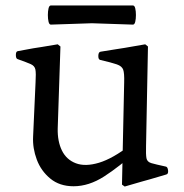

<svg xmlns="http://www.w3.org/2000/svg" viewBox="-20 -670 672 702"><path d="M249 11Q198 11 164 -17Q130 -45 114.5 -86.5Q99 -128 101 -170L110 -369Q112 -402 109.5 -415.5Q107 -429 92.5 -435.5Q78 -442 44 -454Q38 -456 38 -469Q38 -482 45 -483Q86 -491 102 -493.5Q118 -496 131 -498L191 -508L201 -500L191 -200Q190 -153 206.5 -119.5Q223 -86 257.5 -73Q292 -60 342 -75Q392 -90 457 -140L481 -119Q417 -61 361 -25Q305 11 249 11ZM436 12 426 5 434 -369Q435 -402 430.5 -415Q426 -428 407.5 -434.5Q389 -441 346 -451Q339 -453 339.5 -466.5Q340 -480 348 -481Q384 -487 404 -490Q424 -493 436 -495Q448 -497 459 -499L511 -508L521 -500L514 -137Q513 -105 515.5 -91.5Q518 -78 533.5 -73.5Q549 -69 586 -61Q593 -60 594.5 -47Q596 -34 588 -32Q545 -19 528.5 -14.5Q512 -10 498 -6ZM466 -580 316 -585 166 -580Q160 -580 157.5 -590.5Q155 -601 155 -615Q155 -629 157.5 -639.5Q160 -650 166 -650H466Q472 -650 474.5 -639.5Q477 -629 477 -615Q477 -601 474.5 -590.5Q472 -580 466 -580Z"/></svg>

Font: Anvers
Style: Regular
Weight: 400
Designer: Ishtar van Looy
Version: Version 1.000